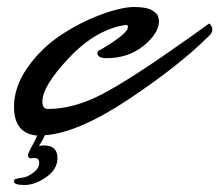

<svg xmlns="http://www.w3.org/2000/svg" viewBox="-20 -369 626 548"><path d="M91 47 105 46Q144 46 144 82Q144 114 112 136.5Q80 159 50 159Q20 159 20 149Q20 144 24 142Q35 139 47 137.5Q59 136 75.5 123.5Q92 111 92 96.5Q92 82 79 82L69 83Q60 83 60 74Q60 68 71.5 47.5Q83 27 86 18Q20 12 20 -64Q20 -121 58 -175.5Q96 -230 151 -267Q206 -304 266 -326.5Q326 -349 362.5 -349Q399 -349 415 -339Q431 -329 432 -319L434 -309Q433 -273 389.5 -238Q346 -203 284 -203Q258 -203 258 -218Q258 -224 267 -227Q327 -262 343 -284Q345 -288 345 -293Q345 -298 340 -298Q255 -286 178 -205Q101 -124 101 -79Q101 -58 117 -58Q191 -58 273 -101Q355 -144 517 -259Q528 -267 550.5 -283Q573 -299 577 -302Q586 -295 586 -285Q586 -275 577 -267Q493 -183 348.5 -86.5Q204 10 108 17Q102 32 91 47Z"/></svg>

Font: Mr Dafoe
Style: Regular
Weight: 400
Designer: Alejandro Paul
Foundry: Alejandro Paul
Version: Version 1.000